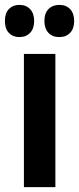

<svg xmlns="http://www.w3.org/2000/svg" viewBox="-38 -833 324 787"><path d="M189 -66H60V-612H189ZM-18 -747Q-18 -779 -1.5 -796Q15 -813 41 -813Q69 -813 85.5 -795.5Q102 -778 102 -747Q102 -716 85.5 -698.5Q69 -681 41 -681Q15 -681 -1.5 -698Q-18 -715 -18 -747ZM144 -747Q144 -779 161 -796Q178 -813 205 -813Q233 -813 249.5 -795.5Q266 -778 266 -747Q266 -716 249.5 -698.5Q233 -681 205 -681Q177 -681 160.5 -698.5Q144 -716 144 -747Z"/></svg>

Font: Noto Sans Malayalam UI ExtraCondensed
Style: Bold
Weight: 700
Width: 2
Designer: Jelle Bosma - Monotype Design Team
Foundry: Monotype Imaging Inc.
Version: Version 2.104; ttfautohint (v1.8.4.7-5d5b)